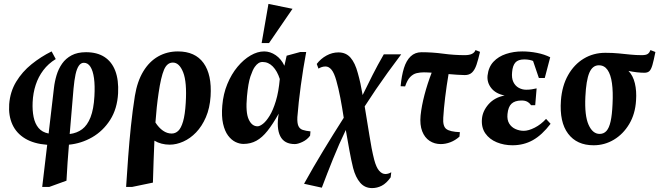

<svg xmlns="http://www.w3.org/2000/svg" viewBox="-20 -728 3372 982"><path d="M195.9 228 221.4 12.6Q153.2 7.5 108.6 -19.4Q63.9 -46.3 43.4 -91.3Q22.9 -136.4 27 -194.9Q31.8 -258.9 62.7 -309.9Q93.6 -361 141.4 -399.5Q189.2 -438 244 -465.1L265.1 -425.9Q226.9 -402.5 201.6 -368.9Q176.2 -335.4 162.6 -293.9Q149 -252.5 146.9 -205.1Q145 -163.6 151.9 -129.6Q158.7 -95.6 177.1 -73.6Q195.5 -51.5 228.7 -45.1L255.9 -278Q259.6 -311.2 269.4 -343.7Q279.2 -376.1 297.7 -402.6Q316.2 -429 346.1 -445Q376 -461 420.1 -461Q476.4 -461 514 -436.8Q551.6 -412.6 569.6 -365.7Q587.5 -318.7 584 -251.1Q579.7 -171.5 543.4 -114.7Q507 -57.9 451.4 -25.9Q395.7 6 332.6 12Q328.6 56.9 325.6 103.1Q322.6 149.3 320 196.1L232.1 228ZM336.5 -42.5Q373.6 -47.2 400.2 -67.1Q426.7 -86.9 443 -128.2Q459.2 -169.6 462.9 -235.9Q466 -290 460.8 -327.9Q455.6 -365.8 442.6 -386.3Q429.5 -406.9 409 -406.9Q393.7 -406.9 383.2 -391.8Q372.7 -376.6 366.4 -347.6Q360.1 -318.5 356.1 -275.1Z M625 228Q629.8 154 635.5 75.5Q641.3 -3 649.6 -82.7Q657.9 -162.5 669.9 -238Q682.2 -312.5 713 -363.1Q743.7 -413.7 789.1 -439.4Q834.5 -465 889.9 -465Q978 -465 1021 -405.7Q1064 -346.4 1057.1 -236Q1053.1 -174.8 1033 -128.4Q1012.9 -82 982.9 -50.8Q952.9 -19.6 917.4 -3.9Q882 11.9 848 11.9Q825.9 11.9 806.3 6.7Q786.7 1.6 769.7 -8.5Q767.4 40.5 765.6 94.7Q763.9 149 762.1 206L655.9 228ZM857.9 -45Q877 -45 891.6 -58.7Q906.2 -72.4 916.3 -106.8Q926.4 -141.1 930 -202.1Q936.5 -307.9 916.9 -357.9Q897.2 -408 864.1 -408Q834.6 -408 818.9 -371.2Q803.1 -334.4 791.1 -251.9Q780.5 -180.7 775 -101.4Q792.6 -74.1 813.7 -59.6Q834.7 -45 857.9 -45Z M1225 8.1Q1205 8.1 1184.2 -1.9Q1163.5 -12 1146.5 -34.6Q1129.5 -57.3 1120.9 -95.2Q1112.3 -133.1 1116.9 -187.9Q1121.9 -248.1 1142.8 -298.4Q1163.6 -348.8 1194.7 -386.2Q1225.9 -423.6 1261.4 -444.3Q1296.9 -465 1331 -465Q1362.1 -465 1390.4 -445.6Q1418.6 -426.2 1434.6 -391.7L1446.1 -443.1L1515.9 -462.1H1546.1Q1530.5 -379.1 1518.6 -291.1Q1506.6 -203 1500.9 -129Q1499.5 -99.1 1506 -84.1Q1512.5 -69 1528.2 -63.7Q1543.9 -58.4 1567.9 -56.1L1566 -34Q1550.2 -13 1526.8 -2.1Q1503.4 8.9 1487.9 8.9Q1433.7 8.9 1413.4 -31.6Q1393 -72.1 1405.4 -146.6Q1375.4 -93.1 1348.1 -58.7Q1320.7 -24.2 1291.2 -8.1Q1261.6 8.1 1225 8.1ZM1297.1 -82Q1308.7 -82 1325.3 -95Q1341.9 -108 1359.3 -136.4Q1376.7 -164.7 1390.9 -211.3Q1405.1 -257.9 1411 -324Q1398 -364.6 1375.4 -387.8Q1352.7 -411 1323.1 -411Q1311.2 -411 1301.7 -404.8Q1292.1 -398.6 1283.1 -385.9Q1272.4 -371.1 1260.9 -337.2Q1249.4 -303.2 1243.1 -234.9Q1235.6 -153.1 1251.9 -117.6Q1268.1 -82 1297.1 -82ZM1318.2 -507.9 1353 -708 1476.1 -682.9 1356.1 -507.9Z M1535.1 211.9Q1582.1 127 1633.1 43Q1684 -41 1738.1 -125.6Q1730 -178.6 1720.6 -228.1Q1711.1 -277.5 1700.1 -316Q1689.1 -355.2 1675.4 -371.6Q1661.6 -388 1645.1 -388Q1635.1 -388 1626 -385.1Q1616.9 -382.1 1608.9 -377.1L1600 -400.9Q1620.5 -427.9 1649.9 -443.9Q1679.2 -460 1711 -460Q1749.5 -460 1772.9 -433Q1796.4 -406 1810.1 -354.1Q1817.1 -329.6 1823.4 -301.2Q1829.6 -272.7 1834.7 -241.9Q1860.4 -294.5 1885.9 -345.1Q1911.5 -395.7 1942.9 -450H2031.9Q1994.9 -400.9 1963.1 -356.9Q1931.4 -312.9 1902.7 -270.8Q1874.1 -228.7 1845.2 -183.9Q1858 -109.7 1869.1 -37.5Q1880.1 34.8 1893.9 89Q1904.4 128.3 1919 145.1Q1933.6 162 1951.1 162Q1966.2 162 1981.1 153L1978.1 179Q1955.9 210 1932.3 222Q1908.8 234 1883.1 234Q1845.6 234 1822.1 206.4Q1798.5 178.9 1786 131.1Q1776 90.4 1766.9 40.2Q1757.8 -10 1748.6 -63.1Q1713.6 9.5 1683 85.6Q1652.4 161.6 1626 231.9Z M2234.1 8.9Q2202.2 8.9 2177.1 -7.6Q2152 -24.1 2139.3 -56.8Q2126.6 -89.5 2131.1 -137.1Q2136.3 -186.7 2151.2 -243.4Q2166.1 -300.1 2187.8 -356.3Q2176.3 -357 2166.1 -357.5Q2156 -358 2148 -358Q2128.8 -358 2110.8 -353.8Q2092.9 -349.5 2077.9 -334.1Q2063 -318.8 2052 -286.1L2029 -287Q2034 -341.3 2046.1 -380Q2058.3 -418.8 2080.5 -439.8Q2102.8 -460.9 2136 -460.9Q2191.6 -460.9 2247.1 -453.4Q2302.5 -445.9 2357.1 -445.9Q2379.9 -445.9 2393.4 -452.3Q2407 -458.6 2412 -471.9L2435.1 -462.9Q2426.2 -423.9 2417.3 -397.3Q2408.4 -370.8 2394.5 -357.4Q2380.6 -344 2357.1 -344Q2340.5 -344 2318.5 -345.7Q2296.5 -347.4 2274.2 -349.1Q2263.9 -288.9 2256.8 -230.2Q2249.7 -171.5 2247.1 -126.1Q2244.1 -82.4 2262.6 -68.3Q2281.1 -54.1 2332.1 -52.1L2329.9 -29.1Q2308.4 -10.1 2283.7 -0.6Q2259 8.9 2234.1 8.9Z M2601.1 15Q2557.9 15 2520.6 -0.3Q2483.4 -15.6 2462.3 -45.8Q2441.3 -75.9 2444.9 -119.9Q2448.3 -160.1 2478.8 -194.9Q2509.4 -229.6 2560.9 -239.6Q2515.3 -248.7 2492.7 -277.4Q2470.1 -306 2473.6 -341.5Q2478.5 -385.2 2503.8 -412.2Q2529.1 -439.2 2568.1 -452.1Q2607.1 -465 2651.1 -465Q2688.7 -465 2726.7 -457.5Q2764.7 -450 2794.1 -435.1L2766.2 -329H2736.1L2706.4 -416.2Q2700.6 -419 2688.4 -421.6Q2676.2 -424.1 2661.5 -424.1Q2630 -424.1 2615.9 -408.2Q2601.9 -392.2 2599.2 -359.5Q2596 -328.5 2605.6 -308.6Q2615.2 -288.7 2633.1 -278.9Q2650.9 -269.1 2670.9 -269.1Q2687.6 -269.1 2699.4 -271.1Q2711.2 -273 2724.6 -276L2717.4 -190H2695.9Q2688.7 -201 2676.7 -207.8Q2664.6 -214.5 2644.9 -213.9Q2613.1 -213.3 2596.2 -197.6Q2579.2 -182 2575.6 -144.7Q2572.7 -115 2584.4 -96Q2596.1 -77 2616.7 -67.9Q2637.2 -58.9 2658.6 -58.9Q2683.1 -58.9 2714.9 -75.1Q2746.7 -91.2 2772.9 -120L2796 -94.9Q2752.2 -37.4 2705.4 -11.2Q2658.6 15 2601.1 15Z M3016 15Q2930.2 15 2885.6 -44.3Q2840.9 -103.5 2848.9 -214Q2854.5 -289 2885.6 -343.9Q2916.6 -398.7 2965.9 -428.3Q3015.1 -457.9 3076.1 -457.9Q3113.9 -457.9 3145 -454.8Q3176.1 -451.7 3204.7 -448.8Q3233.2 -445.9 3262.1 -445.9Q3285.5 -445.9 3294.2 -453.1Q3302.9 -460.4 3306.9 -471.9L3332.1 -462Q3323.5 -418.8 3316.9 -395.6Q3310.2 -372.5 3301.2 -364.2Q3292.2 -355.9 3276 -355.9Q3259 -355.9 3237.2 -358.3Q3215.4 -360.8 3194.4 -365.3Q3217.5 -341.8 3227.1 -302.1Q3236.6 -262.4 3233.1 -214Q3229 -145.2 3198.2 -93.6Q3167.4 -42 3119.7 -13.5Q3072.1 15 3016 15ZM3046.9 -43.1Q3068 -43.1 3081.7 -58.2Q3095.4 -73.2 3103 -107Q3110.6 -140.8 3112.9 -196.1Q3116.1 -258.3 3109.9 -302.5Q3103.8 -346.8 3087.3 -370.4Q3070.8 -394.1 3042.9 -394.1Q3010.4 -394.1 2994.1 -355.6Q2977.9 -317 2973.9 -233Q2969.4 -137 2990.2 -90.1Q3011.1 -43.1 3046.9 -43.1Z"/></svg>

Font: Ancizar Serif Light
Style: Italic
Weight: 300
Italic angle: -4°
Designer: Cesar Puertas, Viviana Monsalve, Julian Moncada, Julian Prieto, Jose Castro, Felipe Aragon, Mariel Hernandez, Sara Alarc
Version: Version 8.100